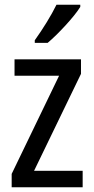

<svg xmlns="http://www.w3.org/2000/svg" viewBox="-20 -786 393 806"><path d="M317 -757V-766H217C195 -721 161 -666 126 -617V-606H180C223 -642 292 -716 317 -757ZM327 0V-69H123L320 -476V-537H41V-468H228L29 -56V0Z"/></svg>

Font: Noto Sans Devanagari UI Condensed
Style: Regular
Weight: 400
Width: 3
Designer: Jelle Bosma - Monotype Design Team
Foundry: Monotype Imaging Inc.
Version: Version 2.004